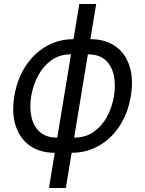

<svg xmlns="http://www.w3.org/2000/svg" viewBox="-20 -747 720 953"><path d="M223 186.1 251.8 11.4H251.4Q177.9 11.4 128.2 -23.8Q78.5 -58.9 57.9 -122.2Q37.3 -185.4 51.1 -269.9Q65.3 -355.1 106.9 -418.7Q148.4 -482.2 209.7 -517.4Q271 -552.6 344.8 -552.6L373.6 -727.3H457.4L428.6 -552.6H429Q502.8 -552.6 552.7 -517.4Q602.6 -482.2 623 -418.7Q643.5 -355.1 629.3 -269.9Q615.4 -185.4 574 -122.2Q532.7 -58.9 471.2 -23.8Q409.8 11.4 335.6 11.4L306.8 186.1ZM416.2 -477.3 348 -63.9Q404.5 -63.9 445.3 -92.7Q486.2 -121.4 511.4 -168.3Q536.6 -215.2 545.5 -269.9Q554.7 -324.6 545.1 -371.8Q535.5 -419 504.1 -448.2Q472.7 -477.3 416.2 -477.3ZM264.2 -63.9 332.4 -477.3Q276.3 -477.3 235.4 -448.2Q194.6 -419 169.4 -371.8Q144.2 -324.6 134.9 -269.9Q126.1 -215.2 135.8 -168.3Q145.6 -121.4 177 -92.7Q208.5 -63.9 264.2 -63.9Z"/></svg>

Font: Inter UI
Style: Italic
Weight: 400
Italic angle: -9.39999°
Designer: Rasmus Andersson
Foundry: rsms
Version: 3.2;8d6f07862